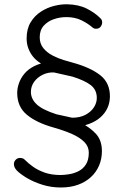

<svg xmlns="http://www.w3.org/2000/svg" viewBox="-20 -727 573 887"><path d="M487.8 -278.8Q486.2 -222.2 443.4 -184.5Q400.5 -146.8 320.5 -139.5L341.2 -167.5Q397.2 -138 424 -107.9Q450.8 -77.8 450.8 -28.8Q450.8 7 437.8 37.6Q424.8 68.2 400.1 91Q375.5 113.8 340.6 126.5Q305.8 139.2 261 139.2Q217.2 139.2 177.2 126.9Q137.2 114.5 106.2 96.4Q75.2 78.2 58 61Q51.8 54.5 47.9 46.9Q44 39.2 44.2 29.5Q44.8 18.8 53 10.6Q61.2 2.5 73 2.5Q77.2 2.5 83.5 4.1Q89.8 5.8 95.8 12.2Q109.8 26.8 132.4 43Q155 59.2 186.5 70.4Q218 81.5 259.5 81.5Q276 81.5 298.1 78.1Q320.2 74.8 341.5 64.5Q362.8 54.2 376.5 33.4Q390.2 12.5 390.2 -22.2Q390.2 -49.8 369.8 -70.8Q349.2 -91.8 312.6 -108Q276 -124.2 226.5 -138.2Q148.8 -160 104.1 -196.9Q59.5 -233.8 59.5 -297.8Q59.5 -319 67.4 -342Q75.2 -365 92.2 -385.9Q109.2 -406.8 138.1 -421.5Q167 -436.2 208.2 -441L203 -416.8Q151 -437.8 127 -472.8Q103 -507.8 103 -549.2Q103 -593.5 121.5 -624Q140 -654.5 168.9 -673.1Q197.8 -691.8 230.1 -699.8Q262.5 -707.8 290.2 -707.2Q342.5 -706.2 380 -687.6Q417.5 -669 443.5 -643Q452 -635.5 452 -623.8Q452 -613 444.8 -603.4Q437.5 -593.8 422 -594.2Q414.2 -594.2 408.8 -599Q385.8 -619 355.8 -633.5Q325.8 -648 286.2 -648Q257 -648 228.8 -638.4Q200.5 -628.8 182 -608.2Q163.5 -587.8 163.5 -554.5Q163.5 -525 180.6 -504.2Q197.8 -483.5 223 -470.5Q248.2 -457.5 273.1 -449.9Q298 -442.2 313.8 -438.2Q397.5 -415.5 443.2 -379.5Q489 -343.5 487.8 -278.8ZM241 -199 313 -183.2Q348.5 -183 374 -196.2Q399.5 -209.5 413.4 -230.4Q427.2 -251.2 427.2 -274.5Q427.2 -311.8 399.8 -333.4Q372.2 -355 314.8 -373L229.8 -392.2Q202.5 -393.8 177.9 -382Q153.2 -370.2 138 -349.4Q122.8 -328.5 122.8 -302.5Q122.8 -270 149.5 -244.9Q176.2 -219.8 241 -199Z"/></svg>

Font: Quicksand Variable Light
Style: Regular
Weight: 300
Designer: Andrew Paglinawan
Foundry: Andrew Paglinawan
Version: Version 3.004